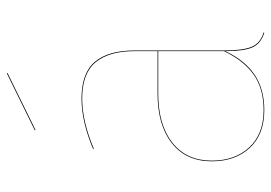

<svg xmlns="http://www.w3.org/2000/svg" viewBox="-136 -650 795 563"><g transform="rotate(-90 261.5 -368.5)"><path d="M448 7 447 9Q415 -1 404 -26Q393 -51 393 -105Q366 -48 324 -19.5Q282 9 220 9Q149 9 109.5 -33.5Q70 -76 70 -145Q70 -220 123 -262Q176 -304 269 -304H393V-372Q393 -446 360.5 -485.5Q328 -525 254 -525Q188 -525 107 -491L106 -493Q187 -527 254 -527Q329 -527 362 -487.5Q395 -448 395 -372V-110Q395 -53 406 -27.5Q417 -2 448 7ZM393 -109V-302H269Q177 -302 124.5 -260.5Q72 -219 72 -145Q72 -77 111 -35Q150 7 220 7Q283 7 324 -22Q365 -51 393 -109ZM329 -744 162 -662 161 -664 328 -746Z"/></g></svg>

Font: FiraGO Two
Style: Regular
Weight: 100
Designer: bBox Type
Foundry: bBox Type GmbH
Version: Version 1.001